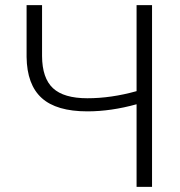

<svg xmlns="http://www.w3.org/2000/svg" viewBox="-20 -731 706 751"><path d="M574.7 -710.9V0H514.2V-323.2Q414.1 -295.4 321.8 -295.4Q200.7 -295.4 143.1 -347.7Q85.4 -399.9 84 -508.3V-710.9H144.5V-511.7Q145 -425.3 187.3 -386Q229.5 -346.7 321.8 -346.7Q415 -346.7 514.2 -374.5V-710.9Z"/></svg>

Font: Roboto Light
Style: Regular
Weight: 300
Designer: Google
Version: Version 2.134; 2016; ttfautohint (v1.6)